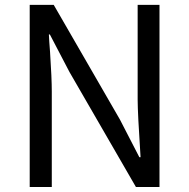

<svg xmlns="http://www.w3.org/2000/svg" viewBox="-20 -753 762 773"><path d="M99.6 0V-733.4H196.3L462.9 -271.5L541 -120.1H545.9Q534.2 -298.8 534.2 -351.6V-733.4H622.1V0H527.3L259.8 -462.9L180.7 -614.3H176.8Q177.7 -590.8 181.6 -542Q188.5 -437.5 188.5 -384.8V0Z"/></svg>

Font: Taipei Sans TC Beta
Style: Regular
Weight: 400
Designer: JT Foundry
Foundry: JT Foundry
Version: Version 1.000